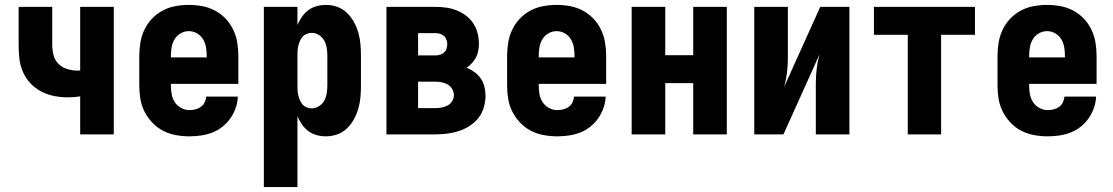

<svg xmlns="http://www.w3.org/2000/svg" viewBox="-20 -548 4540 783"><path d="M307 0V-155Q295 -153 282 -152Q269 -151 256 -151Q228 -151 200.5 -156.5Q173 -162 148 -175Q123 -188 103.5 -209Q84 -230 73 -256Q62 -282 59 -310Q56 -338 56 -366V-520H193V-366Q193 -345 198 -324Q203 -303 218 -288Q233 -273 254 -266.5Q275 -260 296 -260Q299 -260 301.5 -260Q304 -260 307 -261V-520H444V0Z M752 8Q725 8 697.5 3Q670 -2 645.5 -14.5Q621 -27 601.5 -47.5Q582 -68 569.5 -92.5Q557 -117 552.5 -144.5Q548 -172 548 -200V-320Q548 -347 552.5 -374.5Q557 -402 569 -427Q581 -452 600 -472Q619 -492 643.5 -505Q668 -518 695.5 -523Q723 -528 750 -528Q777 -528 804.5 -523Q832 -518 856.5 -505Q881 -492 900 -472Q919 -452 931 -427Q943 -402 947.5 -374.5Q952 -347 952 -320V-206H677V-200Q677 -182 680 -164.5Q683 -147 692.5 -132Q702 -117 718.5 -108Q735 -99 752 -99Q765 -99 777 -102Q789 -105 799 -112Q809 -119 814.5 -130.5Q820 -142 821 -154H950Q949 -130 941 -107.5Q933 -85 919.5 -65.5Q906 -46 887 -31Q868 -16 846 -7.5Q824 1 800 4.5Q776 8 752 8ZM823 -314V-320Q823 -338 820 -355.5Q817 -373 808 -388Q799 -403 783.5 -412Q768 -421 750 -421Q732 -421 716.5 -412Q701 -403 692 -388Q683 -373 680 -355.5Q677 -338 677 -320V-314Z M1056 215V-520H1193V-446Q1200 -463 1211 -479Q1222 -495 1237.5 -506.5Q1253 -518 1271.5 -523Q1290 -528 1309 -528Q1333 -528 1355.5 -520Q1378 -512 1395 -495.5Q1412 -479 1423.5 -458Q1435 -437 1441.5 -414Q1448 -391 1450 -367.5Q1452 -344 1452 -320V-200Q1452 -176 1450 -152.5Q1448 -129 1441.5 -106Q1435 -83 1423.5 -62Q1412 -41 1395 -24.5Q1378 -8 1355.5 0Q1333 8 1309 8Q1290 8 1271.5 3Q1253 -2 1237.5 -13.5Q1222 -25 1211 -41Q1200 -57 1193 -74V215ZM1251 -106Q1267 -106 1281 -115Q1295 -124 1302.5 -138Q1310 -152 1312.5 -168Q1315 -184 1315 -200V-320Q1315 -336 1312.5 -352Q1310 -368 1302.5 -382Q1295 -396 1281 -405Q1267 -414 1251 -414Q1241 -414 1231 -410Q1221 -406 1214 -398Q1207 -390 1203 -380.5Q1199 -371 1196.5 -361Q1194 -351 1193.5 -340.5Q1193 -330 1193 -320V-200Q1193 -190 1193.5 -179.5Q1194 -169 1196.5 -159Q1199 -149 1203 -139.5Q1207 -130 1214 -122Q1221 -114 1231 -110Q1241 -106 1251 -106Z M1556 0V-520H1755Q1777 -520 1799 -517Q1821 -514 1841.5 -506Q1862 -498 1879.5 -485Q1897 -472 1909.5 -453.5Q1922 -435 1927.5 -413.5Q1933 -392 1933 -370Q1933 -356 1930.5 -341.5Q1928 -327 1921.5 -314.5Q1915 -302 1905 -291Q1895 -280 1883 -272Q1900 -265 1915 -254Q1930 -243 1940.5 -228Q1951 -213 1955.5 -194.5Q1960 -176 1960 -158Q1960 -134 1953 -110Q1946 -86 1931 -67Q1916 -48 1895 -34.5Q1874 -21 1851 -13.5Q1828 -6 1803.5 -3Q1779 0 1755 0ZM1685 -322H1755Q1764 -322 1773.5 -324.5Q1783 -327 1790.5 -333.5Q1798 -340 1801 -349.5Q1804 -359 1804 -368Q1804 -378 1800.5 -387Q1797 -396 1790 -402Q1783 -408 1773.5 -410.5Q1764 -413 1755 -413H1685ZM1685 -107H1755Q1768 -107 1781 -109.5Q1794 -112 1805.5 -118Q1817 -124 1824 -135.5Q1831 -147 1831 -160Q1831 -173 1824 -185Q1817 -197 1805.5 -203.5Q1794 -210 1781 -212.5Q1768 -215 1755 -215H1685Z M2252 8Q2225 8 2197.5 3Q2170 -2 2145.5 -14.5Q2121 -27 2101.5 -47.5Q2082 -68 2069.5 -92.5Q2057 -117 2052.5 -144.5Q2048 -172 2048 -200V-320Q2048 -347 2052.5 -374.5Q2057 -402 2069 -427Q2081 -452 2100 -472Q2119 -492 2143.5 -505Q2168 -518 2195.5 -523Q2223 -528 2250 -528Q2277 -528 2304.5 -523Q2332 -518 2356.5 -505Q2381 -492 2400 -472Q2419 -452 2431 -427Q2443 -402 2447.5 -374.5Q2452 -347 2452 -320V-206H2177V-200Q2177 -182 2180 -164.5Q2183 -147 2192.5 -132Q2202 -117 2218.5 -108Q2235 -99 2252 -99Q2265 -99 2277 -102Q2289 -105 2299 -112Q2309 -119 2314.5 -130.5Q2320 -142 2321 -154H2450Q2449 -130 2441 -107.5Q2433 -85 2419.5 -65.5Q2406 -46 2387 -31Q2368 -16 2346 -7.5Q2324 1 2300 4.5Q2276 8 2252 8ZM2323 -314V-320Q2323 -338 2320 -355.5Q2317 -373 2308 -388Q2299 -403 2283.5 -412Q2268 -421 2250 -421Q2232 -421 2216.5 -412Q2201 -403 2192 -388Q2183 -373 2180 -355.5Q2177 -338 2177 -320V-314Z M2556 0V-520H2693V-323H2807V-520H2944V0H2807V-209H2693V0Z M3056 0V-520H3193V-312Q3193 -282 3189.5 -252.5Q3186 -223 3178 -194L3325 -520H3444V0H3307V-208Q3307 -238 3310.5 -267.5Q3314 -297 3322 -326L3175 0Z M3682 0V-406H3544V-520H3956V-406H3818V0Z M4252 8Q4225 8 4197.5 3Q4170 -2 4145.5 -14.5Q4121 -27 4101.5 -47.5Q4082 -68 4069.5 -92.5Q4057 -117 4052.5 -144.5Q4048 -172 4048 -200V-320Q4048 -347 4052.5 -374.5Q4057 -402 4069 -427Q4081 -452 4100 -472Q4119 -492 4143.5 -505Q4168 -518 4195.5 -523Q4223 -528 4250 -528Q4277 -528 4304.5 -523Q4332 -518 4356.5 -505Q4381 -492 4400 -472Q4419 -452 4431 -427Q4443 -402 4447.5 -374.5Q4452 -347 4452 -320V-206H4177V-200Q4177 -182 4180 -164.5Q4183 -147 4192.5 -132Q4202 -117 4218.5 -108Q4235 -99 4252 -99Q4265 -99 4277 -102Q4289 -105 4299 -112Q4309 -119 4314.5 -130.5Q4320 -142 4321 -154H4450Q4449 -130 4441 -107.5Q4433 -85 4419.5 -65.5Q4406 -46 4387 -31Q4368 -16 4346 -7.5Q4324 1 4300 4.5Q4276 8 4252 8ZM4323 -314V-320Q4323 -338 4320 -355.5Q4317 -373 4308 -388Q4299 -403 4283.5 -412Q4268 -421 4250 -421Q4232 -421 4216.5 -412Q4201 -403 4192 -388Q4183 -373 4180 -355.5Q4177 -338 4177 -320V-314Z"/></svg>

Font: Iosevka SS04 Heavy
Style: Regular
Weight: 900
Monospace: yes
Designer: Belleve Invis
Foundry: Belleve Invis
Version: Version 19.0.0; ttfautohint (v1.8.4)